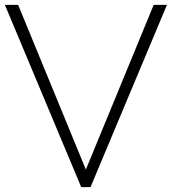

<svg xmlns="http://www.w3.org/2000/svg" viewBox="-26 -770 707 790"><path d="M308.2 0 -5.9 -750H48.6L327.3 -72.3L606.4 -750H660.9L346.4 0Z"/></svg>

Font: Spartan Light
Style: Regular
Weight: 300
Designer: Matt Bailey, Mirko Velimirovic
Foundry: Matt Bailey
Version: Version 1.005